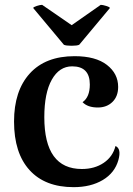

<svg xmlns="http://www.w3.org/2000/svg" viewBox="-20 -759 550 793"><path d="M154 -739 276 -655 396 -739Q404 -739 418.5 -734.5Q433 -730 434 -726L307 -574Q298 -570 275.5 -570Q253 -570 244 -574L117 -726Q118 -730 132 -734.5Q146 -739 154 -739ZM284 14Q166 14 102 -56.5Q38 -127 38 -257Q38 -384 103 -455.5Q168 -527 288 -527Q375 -527 421.5 -491Q468 -455 468 -400Q468 -361 444.5 -338Q421 -315 384 -315Q342 -315 321 -337Q351 -358 351 -410Q351 -485 278 -485Q225 -485 194 -430Q163 -375 163 -275Q163 -61 318 -61Q371 -61 408.5 -86.5Q446 -112 457 -156Q482 -145 469 -98Q454 -45 404.5 -15.5Q355 14 284 14Z"/></svg>

Font: Arima Koshi Semi Bold
Style: Regular
Weight: 600
Designer: Joana Correia and Natanael Gama
Foundry: NDISCOVER
Version: Version 1.019;PS 001.019;hotconv 1.0.88;makeotf.lib2.5.64775